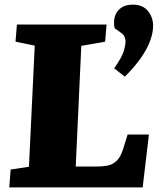

<svg xmlns="http://www.w3.org/2000/svg" viewBox="-20 -809 697 829"><path d="M26 -77 105 -89 130 -612 47 -629 53 -703H440L434 -629L331 -611L307 -90H399Q423 -90 444.5 -94Q466 -98 483.5 -114.5Q501 -131 512 -167L531 -228H623L596 0H20ZM519 -478 473 -514Q506 -561 514 -587.5Q522 -614 522 -630Q522 -639 518 -649.5Q514 -660 499 -670L475 -687Q469 -715 476 -738Q483 -761 502.5 -775Q522 -789 553 -789Q596 -789 618.5 -762Q641 -735 641 -697Q641 -668 628.5 -633.5Q616 -599 589.5 -560.5Q563 -522 519 -478Z"/></svg>

Font: Literata 18pt ExtraBold
Style: Italic
Weight: 800
Italic angle: -2°
Designer: Latin by Veronika Burian and Jose Scaglione. Greek by Irene Vlachou. Cyrillic by Vera Evstafieva
Foundry: TypeTogether
Version: Version 3.103;gftools[0.9.29]